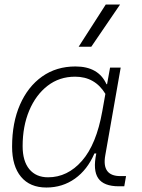

<svg xmlns="http://www.w3.org/2000/svg" viewBox="-20 -815 626 845"><path d="M451.2 -444.3 464.4 -517.6H511.2L443.4 -131.8Q426.8 -40 509.8 -40H534.7L526.9 4.9H503.4Q436.5 4.9 412.4 -30.3Q388.2 -65.4 403.8 -139.6H395.5Q364.7 -67.9 309.8 -28.8Q254.9 10.3 184.1 10.3Q111.8 10.3 72.5 -36.9Q33.2 -84 33.2 -169.4Q33.2 -275.4 68.1 -354.7Q103 -434.1 165.5 -478.3Q228 -522.5 312 -522.5Q413.6 -522.5 448.7 -444.3ZM310.5 -477.5Q241.2 -477.5 189.5 -437.5Q137.7 -397.5 108.6 -328.4Q79.6 -259.3 79.6 -171.9Q79.6 -106 109.1 -70.3Q138.7 -34.7 191.4 -34.7Q277.3 -34.7 340.8 -107.2Q404.3 -179.7 430.2 -325.7L443.8 -401.9Q397.9 -477.5 310.5 -477.5ZM326.2 -609.4 445.3 -794.9H508.3L381.8 -609.4Z"/></svg>

Font: Cascadia Mono PL ExtraLight
Style: Italic
Weight: 200
Italic angle: -10°
Monospace: yes
Designer: Aaron Bell
Foundry: Saja Typeworks
Version: Version 2404.023; ttfautohint (v1.8.4)